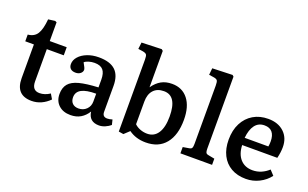

<svg xmlns="http://www.w3.org/2000/svg" viewBox="-87 -1179 2578 1607"><g transform="rotate(20 1202.5 -376.0)"><path d="M252 14Q110 14 110 -137V-437H33V-497Q90 -502 116 -543.5Q142 -585 150 -675L210 -683L225 -676V-509H376V-437H225V-150Q225 -70 292 -70Q339 -70 384 -100L410 -56Q378 -23 337.5 -4.5Q297 14 252 14Z M598 14Q532 14 492.5 -23Q453 -60 453 -121Q453 -178 481.5 -212Q510 -246 573 -262.5Q636 -279 741 -284V-352Q741 -411 717.5 -438.5Q694 -466 641 -466Q615 -466 590 -458.5Q565 -451 552 -439Q578 -395 578 -381Q578 -362 561 -348Q544 -334 518 -334Q488 -334 472.5 -348.5Q457 -363 457 -389Q457 -425 484 -455.5Q511 -486 557 -504Q603 -522 659 -522Q759 -522 807 -477Q855 -432 855 -339V-108Q855 -64 898 -64Q918 -64 943 -72L954 -27Q935 -10 907 2Q879 14 853 14Q763 14 752 -73Q726 -31 688 -8.5Q650 14 598 14ZM643 -61Q685 -61 713 -88.5Q741 -116 741 -158V-228Q654 -228 611.5 -205Q569 -182 569 -134Q569 -100 588.5 -80.5Q608 -61 643 -61Z M1070 12 1027 5V-635Q1027 -668 1020 -679Q1013 -690 986 -695L944 -701L951 -760L1129 -766L1142 -755V-437V-431Q1175 -478 1215.5 -500.5Q1256 -523 1311 -523Q1402 -523 1454 -457Q1506 -391 1506 -273Q1506 -137 1444.5 -61.5Q1383 14 1269 14Q1180 14 1117 -32ZM1255 -59Q1317 -59 1350.5 -110.5Q1384 -162 1384 -258Q1384 -442 1268 -442Q1208 -442 1175 -405.5Q1142 -369 1142 -304V-102Q1162 -82 1192.5 -70.5Q1223 -59 1255 -59Z M1574 0V-56L1628 -65Q1647 -68 1652.5 -78Q1658 -88 1658 -115V-634Q1658 -668 1650.5 -679Q1643 -690 1616 -694L1575 -700L1581 -760L1760 -766L1772 -755V-112Q1772 -91 1777 -79.5Q1782 -68 1804 -65L1856 -55V0Z M2160 14Q2084 14 2028.5 -18Q1973 -50 1943.5 -108.5Q1914 -167 1914 -246Q1914 -331 1946 -393Q1978 -455 2035 -489Q2092 -523 2168 -523Q2256 -523 2309 -473.5Q2362 -424 2362 -341Q2362 -296 2349 -242H2036Q2039 -162 2079.5 -117.5Q2120 -73 2188 -73Q2229 -73 2265 -88.5Q2301 -104 2330 -131L2369 -89Q2334 -42 2278.5 -14Q2223 14 2160 14ZM2035 -306H2246Q2250 -326 2250 -352Q2250 -405 2226.5 -433Q2203 -461 2157 -461Q2103 -461 2072.5 -420.5Q2042 -380 2035 -306Z"/></g></svg>

Font: Literata 12pt Medium
Style: Regular
Weight: 500
Designer: Latin by Veronika Burian and Jose Scaglione. Greek by Irene Vlachou. Cyrillic by Vera Evstafieva.
Foundry: TypeTogether
Version: Version 3.002